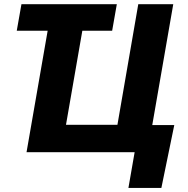

<svg xmlns="http://www.w3.org/2000/svg" viewBox="-20 -731 904 922"><path d="M541 -710.9 518.6 -583.5H60.5L83 -710.9ZM816.9 -130.4 754.9 171.4H596.7L626.5 0H575.2L598.1 -130.4ZM107.4 0 231 -710.9H397.5L296.9 -131.8H543.9L644 -710.9H812L688.5 0Z"/></svg>

Font: Roboto Black
Style: Italic
Weight: 900
Italic angle: -12°
Designer: Christian Robertson
Foundry: Google
Version: Version 3.0; 2020